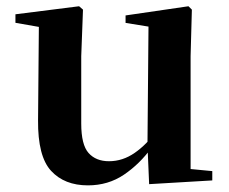

<svg xmlns="http://www.w3.org/2000/svg" viewBox="-20 -565 718 602"><path d="M255.7 16.2Q182.1 16.2 140.2 -29.3Q98.3 -74.7 99.3 -187.9L102 -497.7L132 -475.4L28.4 -493.5V-520.2L228 -545.4L240.2 -534.8L234.7 -388.7V-177.8Q234.7 -111 257.7 -85.3Q280.7 -59.5 321.8 -59.5Q364.7 -59.5 402.5 -85.8Q440.3 -112.1 469.6 -153.8L503.2 -103H456Q418.4 -51 368.8 -17.4Q319.2 16.2 255.7 16.2ZM447.6 12.4 442.4 -109.4V-111.9L445.6 -481.6L373.7 -493.2V-516.6L570.9 -545.4L581.6 -534.8L577.6 -388.7V-35L645.6 -28.5V0.7Z"/></svg>

Font: Noto Serif KR ExtraLight
Style: Regular
Weight: 200
Designer: Ryoko NISHIZUKA 西塚涼子 (kana & ideographs); Frank Grießhammer (Latin, Greek & Cyrillic); Wenlong ZHANG 张文龙 (bopomofo); San
Foundry: Adobe
Version: Version 2.002-H1;hotconv 1.1.0;makeotfexe 2.6.0